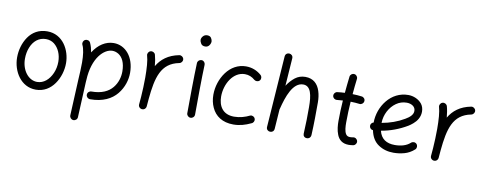

<svg xmlns="http://www.w3.org/2000/svg" viewBox="-76 -1145 4549 1791"><g transform="rotate(10 2198.0 -250.0)"><path d="M289.1 -525.4C209 -525.4 150.4 -488.8 111.3 -432.6C72.3 -376 53.2 -305.7 53.2 -237.3C53.2 -104.5 135.7 29.3 275.9 29.3C352.1 29.3 411.1 -8.8 451.2 -65.9C491.2 -122.6 512.2 -194.3 512.2 -262.7C512.2 -385.7 437.5 -525.4 289.1 -525.4ZM289.1 -452.1C319.3 -452.1 345.7 -443.4 368.2 -426.3C413.1 -391.1 439 -330.6 439 -262.7C439 -224.1 431.6 -188.5 417.5 -155.3C388.7 -88.4 337.9 -43.9 275.9 -43.9C192.9 -43.9 127.4 -129.4 127.4 -237.3C127.4 -276.9 133.8 -312.5 147 -345.2C172.4 -409.7 222.2 -452.1 289.1 -452.1Z M753.9 -7.3C753.9 12.7 771 29.3 791 29.3C911.6 29.3 993.2 -13.2 1043.9 -75.2C1094.7 -137.2 1116.2 -212.4 1116.2 -277.3C1116.2 -428.2 1029.8 -525.4 918.9 -525.4C843.3 -525.4 773.9 -480.5 725.1 -402.8C719.7 -434.6 711.4 -464.8 699.2 -490.7C690.9 -508.8 668 -516.1 649.9 -506.8C631.8 -498.5 624.5 -476.1 632.8 -458C649.9 -424.3 658.2 -362.3 658.2 -294.4C658.2 -245.1 655.3 -189.5 651.4 -125.5L635.7 209.5C635.3 229.5 650.4 246.6 670.4 248C691.4 248.5 708.5 233.4 709 213.4L724.6 -121.6C725.1 -125 725.1 -129.4 725.6 -134.8C726.1 -136.7 726.1 -138.7 726.1 -140.6C735.4 -355 841.3 -452.1 918.9 -452.1C939 -452.1 958.5 -446.3 977.5 -434.6C1015.1 -410.6 1043 -360.8 1043 -277.3C1043 -226.6 1028.3 -169.4 989.7 -122.6C951.2 -75.7 888.2 -43.9 791 -43.9C771 -43.9 753.9 -28.3 753.9 -7.3Z M1282.7 36.6C1286.1 37.1 1289.1 36.6 1292 36.1H1293H1293.9C1306.2 33.7 1314.9 26.4 1320.3 14.6C1320.3 14.2 1320.3 13.7 1320.8 13.2C1322.3 10.3 1322.8 7.3 1323.2 3.9C1325.7 -19.5 1327.6 -44.4 1329.6 -70.8C1349.1 -273.9 1382.8 -415 1552.7 -447.8C1572.3 -451.7 1585.9 -471.2 1582 -490.7C1578.1 -510.3 1558.6 -523.9 1539.1 -520C1437 -500.5 1373 -448.7 1332.5 -379.9C1329.1 -420.4 1323.2 -456.1 1314.9 -484.9C1309.6 -503.9 1288.6 -515.1 1269.5 -509.3C1250.5 -503.9 1238.8 -482.9 1244.6 -463.9C1251 -443.4 1255.4 -414.6 1258.8 -377.9C1261.7 -340.8 1263.2 -301.3 1263.2 -259.8C1263.2 -197.8 1260.3 -133.3 1256.3 -76.7C1254.4 -53.7 1252.4 -30.8 1250.5 -7.3C1250 -6.3 1250 -5.4 1250 -3.9C1249.5 -0.5 1250 2.4 1250.5 5.4V6.3V7.3C1252.9 19.5 1260.3 28.3 1272 33.7C1272.5 33.7 1272.9 33.7 1273.4 34.2C1276.4 35.6 1279.3 36.1 1282.7 36.6Z M1710.4 -694.8C1710.4 -685.5 1714.4 -674.8 1722.2 -661.6C1729.5 -648.4 1743.2 -641.6 1762.7 -641.6C1778.8 -641.6 1791.5 -647.9 1800.8 -660.6C1809.6 -672.9 1814 -685.5 1814 -698.2C1814 -707.5 1810.1 -718.3 1802.7 -730.5C1795.4 -742.2 1782.7 -748 1765.1 -748C1749.5 -748 1736.3 -742.7 1726.1 -731.4C1715.8 -720.2 1710.4 -708 1710.4 -694.8ZM1752.9 -510.7H1751.5C1732.4 -510.7 1715.8 -496.1 1714.4 -476.1C1709.5 -360.8 1707 -101.6 1707 0C1707 20 1723.6 36.6 1743.7 36.6C1764.6 36.6 1780.8 20 1780.8 0C1780.8 -100.6 1782.7 -360.8 1787.6 -472.2V-473.6C1787.6 -493.2 1772.9 -510.3 1752.9 -510.7Z M2320.8 -418.9C2334 -434.1 2332 -457.5 2316.9 -470.7C2277.3 -505.4 2228.5 -525.4 2171.9 -525.4C2095.2 -525.4 2031.2 -486.8 1986.3 -426.8C1941.4 -366.2 1916.5 -289.1 1916.5 -212.4C1916.5 -168.5 1924.8 -128.4 1941.9 -91.8C1975.1 -18.6 2043.5 29.3 2147 29.3C2208 29.3 2259.3 13.7 2312 -11.2C2331.1 -17.6 2341.8 -38.1 2335.4 -57.1C2329.6 -76.2 2308.6 -86.9 2289.6 -80.6C2246.6 -59.1 2195.8 -43.9 2141.6 -43.9C2033.7 -43.9 1990.7 -119.1 1990.7 -209C1990.7 -328.1 2063.5 -452.1 2173.8 -452.1C2210.9 -452.1 2241.7 -439 2269 -415C2284.2 -402.8 2307.6 -403.8 2320.8 -418.9Z M2495.6 36.1C2514.6 37.6 2533.2 26.4 2535.2 2.4L2548.3 -185.1C2549.3 -186.5 2549.8 -188.5 2550.3 -190.9C2580.1 -311 2628.4 -451.7 2726.1 -451.7C2799.3 -451.7 2815.4 -365.7 2815.4 -251.5C2815.4 -170.9 2814.9 -93.3 2809.6 0C2809.1 19.5 2821.8 36.1 2845.7 36.1C2868.7 36.1 2882.8 18.6 2883.3 0.5C2888.7 -108.4 2889.2 -209 2889.2 -310.5C2889.2 -348.6 2884.3 -383.8 2874 -416.5C2853.5 -481.4 2809.6 -524.9 2733.9 -524.9C2697.3 -524.9 2665 -514.2 2637.2 -492.7C2609.4 -470.7 2585 -443.8 2564 -411.1L2582.5 -674.3C2584 -698.2 2566.9 -711.9 2548.8 -713.4C2529.8 -715.3 2511.2 -703.1 2509.3 -679.2L2461.9 -2.4C2460.4 21 2477.5 34.7 2495.6 36.1Z M3314 -396C3317.4 -415.5 3302.2 -434.1 3282.7 -436.5C3253.9 -440.4 3224.6 -442.4 3194.8 -442.9C3198.7 -491.7 3204.1 -540.5 3210 -589.4C3212.4 -609.4 3197.8 -627.9 3178.2 -629.9C3158.2 -632.3 3139.6 -617.7 3137.7 -598.1C3131.8 -546.9 3126 -494.6 3121.6 -442.4C3097.2 -441.4 3073.7 -439.5 3051.3 -436.5C3031.2 -434.6 3017.1 -415.5 3019.5 -396C3021.5 -376 3040.5 -361.8 3060.1 -364.3C3078.1 -366.2 3096.7 -367.7 3115.7 -368.7C3111.3 -304.2 3108.4 -239.3 3108.4 -173.3C3108.4 -136.2 3111.3 -86.9 3128.9 -44.4C3146 -1.5 3179.7 29.3 3240.2 29.3C3253.4 29.3 3267.6 27.8 3283.2 25.4C3302.7 21.5 3316.4 2 3312.5 -17.6C3308.6 -37.1 3289.6 -50.8 3270 -46.9C3259.3 -44.9 3249.5 -43.9 3240.2 -43.9C3222.2 -43.9 3209 -50.3 3200.7 -63.5C3184.1 -88.9 3181.6 -131.8 3181.6 -173.3C3181.6 -239.7 3184.6 -305.2 3189 -370.1C3218.8 -369.6 3246.6 -367.7 3273.4 -364.3C3293 -361.8 3311.5 -376 3314 -396Z M3859.9 -36.6C3875 -50.3 3875.5 -73.7 3862.3 -88.9C3848.6 -104 3825.2 -104.5 3810.1 -91.3C3773.4 -57.6 3721.7 -43.9 3663.6 -43.9C3585.9 -43.9 3532.2 -76.7 3514.2 -152.8C3600.6 -167.5 3682.1 -197.8 3759.3 -243.7C3771.5 -251 3785.2 -261.2 3801.3 -274.9C3833 -301.8 3860.8 -341.8 3860.8 -393.1C3860.8 -421.9 3853 -446.3 3837.9 -466.3C3806.6 -505.4 3756.3 -525.4 3709 -525.4C3626.5 -525.4 3558.1 -487.3 3509.8 -428.2C3461.4 -369.1 3434.6 -292.5 3434.1 -216.3C3417 -212.4 3404.8 -196.3 3406.2 -178.2C3407.7 -160.2 3422.4 -145 3440.4 -144.5C3452.6 -83.5 3479.5 -39.6 3520.5 -12.2C3561.5 15.6 3609.4 29.3 3663.6 29.3C3697.3 29.3 3731.4 24.9 3765.6 15.6C3799.8 6.3 3831.1 -10.7 3859.9 -36.6ZM3707 -452.1C3730 -452.1 3749.5 -446.3 3765.6 -435.1C3781.7 -423.3 3789.6 -407.7 3789.6 -387.7C3789.6 -352.5 3759.8 -325.7 3719.2 -302.2C3656.2 -264.6 3583.5 -238.8 3507.3 -225.6C3508.3 -266.1 3518.1 -303.2 3536.1 -337.9C3554.2 -372.1 3578.1 -399.9 3607.9 -420.9C3637.7 -441.9 3670.4 -452.1 3707 -452.1Z M4047.9 36.6C4051.3 37.1 4054.2 36.6 4057.1 36.1H4058.1H4059.1C4071.3 33.7 4080.1 26.4 4085.4 14.6C4085.4 14.2 4085.4 13.7 4085.9 13.2C4087.4 10.3 4087.9 7.3 4088.4 3.9C4090.8 -19.5 4092.8 -44.4 4094.7 -70.8C4114.3 -273.9 4147.9 -415 4317.9 -447.8C4337.4 -451.7 4351.1 -471.2 4347.2 -490.7C4343.3 -510.3 4323.7 -523.9 4304.2 -520C4202.1 -500.5 4138.2 -448.7 4097.7 -379.9C4094.2 -420.4 4088.4 -456.1 4080.1 -484.9C4074.7 -503.9 4053.7 -515.1 4034.7 -509.3C4015.6 -503.9 4003.9 -482.9 4009.8 -463.9C4016.1 -443.4 4020.5 -414.6 4023.9 -377.9C4026.9 -340.8 4028.3 -301.3 4028.3 -259.8C4028.3 -197.8 4025.4 -133.3 4021.5 -76.7C4019.5 -53.7 4017.6 -30.8 4015.6 -7.3C4015.1 -6.3 4015.1 -5.4 4015.1 -3.9C4014.6 -0.5 4015.1 2.4 4015.6 5.4V6.3V7.3C4018.1 19.5 4025.4 28.3 4037.1 33.7C4037.6 33.7 4038.1 33.7 4038.6 34.2C4041.5 35.6 4044.4 36.1 4047.9 36.6Z"/></g></svg>

Font: Mikhak
Style: Regular
Weight: 400
Designer: Amin Abedi
Version: Version 3.2